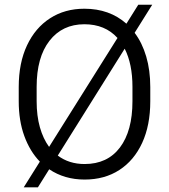

<svg xmlns="http://www.w3.org/2000/svg" viewBox="-20 -758 723 821"><path d="M622.6 -385.7V-325.2Q622.6 -222.2 587.9 -147Q553.2 -71.8 490.2 -31Q427.2 9.8 341.8 9.8Q255.9 9.8 190.4 -34.2L142.1 43H81.5L150.4 -66.9Q107.9 -110.8 84 -176.3Q60.1 -241.7 60.1 -325.2V-385.7Q60.1 -488.8 95.5 -564Q130.9 -639.2 194.1 -679.9Q257.3 -720.7 340.8 -720.7Q448.2 -720.7 520.5 -656.7L571.3 -737.8H630.9L555.7 -617.7Q587.9 -575.2 605.2 -516.4Q622.6 -457.5 622.6 -385.7ZM136.7 -325.2Q136.7 -262.7 150.6 -213.6Q164.6 -164.6 189.9 -129.9L482.4 -595.7Q429.2 -654.3 340.8 -654.3Q246.6 -654.3 191.7 -583.7Q136.7 -513.2 136.7 -386.7ZM546.4 -325.2V-386.7Q546.4 -484.4 513.2 -549.8L227.1 -92.8Q274.9 -56.6 341.8 -56.6Q439.5 -56.6 492.9 -127.4Q546.4 -198.2 546.4 -325.2Z"/></svg>

Font: Vazirmatn RD FD Light
Style: Regular
Weight: 300
Designer: Saber Rastikerdar
Foundry: Saber Rastikerdar
Version: Version 33.003